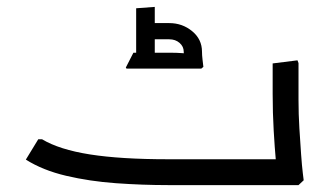

<svg xmlns="http://www.w3.org/2000/svg" viewBox="-20 -537 956 557"><path d="M468 0Q393 0 316.5 -5.5Q240 -11 172 -27Q104 -43 55 -74L91 -133H102Q152 -103 241 -89Q330 -75 468 -75H781V0ZM780 0 783 -42Q783 -42 780 -74.5Q777 -107 774 -158Q771 -209 771 -265V-353L843 -362L846 -354V-247Q846 -206 848.5 -165Q851 -124 853.5 -89.5Q856 -55 858.5 -34.5Q861 -14 861 -14L846 0ZM685 0V-75H791V0ZM685 0Q674 0 669.5 -11Q665 -22 665 -38Q665 -55 669.5 -65Q674 -75 685 -75ZM513 -387Q513 -402 501 -412.5Q489 -423 471 -423H415V-470H471Q509 -470 537.5 -446.5Q566 -423 566 -387ZM347 -338 345 -341 367 -384H407V-338ZM407 -338V-384H478Q492 -384 506 -383Q520 -382 520 -382V-338ZM518 -338Q517 -351 515 -364Q513 -377 513 -387H566Q566 -377 567.5 -364.5Q569 -352 570 -343L564 -338ZM375 -338V-513L429 -517V-338Z"/></svg>

Font: Fustat
Style: Regular
Weight: 400
Designer: Mohamed Gaber, Khaled Hosny, Laura Garcia Mut
Foundry: Kief Type Foundry, Alif Type Foundry, Hard Type Foundry
Version: Version 1.007